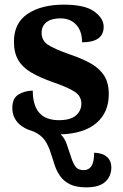

<svg xmlns="http://www.w3.org/2000/svg" viewBox="-20 -568 528 826"><path d="M351 238Q308 238 281.5 225Q255 212 239.5 190.5Q224 169 215.5 143Q207 117 199 92Q188 57 172.5 35Q157 13 125 -2Q77 -16 55 -42Q33 -68 33 -104Q33 -146 60.5 -162Q88 -178 121 -178Q121 -51 233 -51Q284 -51 307 -71.5Q330 -92 330 -122Q330 -154 302.5 -172.5Q275 -191 209 -214Q152 -234 114.5 -256Q77 -278 58.5 -309.5Q40 -341 40 -389Q40 -469 99 -508.5Q158 -548 255 -548Q345 -548 385.5 -518.5Q426 -489 426 -453Q426 -386 333 -386Q333 -435 307.5 -462Q282 -489 240 -489Q201 -489 180 -472.5Q159 -456 159 -427Q159 -394 185.5 -376Q212 -358 280 -334Q334 -316 371.5 -294.5Q409 -273 428.5 -242Q448 -211 448 -163Q448 -84 394.5 -38.5Q341 7 241 10Q258 26 267 52Q276 78 284 102Q292 130 303.5 147Q315 164 340 164Q362 164 373.5 146.5Q385 129 385 89Q421 90 440 107Q459 124 459 152Q459 190 433 214Q407 238 351 238Z"/></svg>

Font: Noto Serif
Style: Bold
Weight: 700
Designer: Monotype Design Team
Foundry: Monotype Imaging Inc.
Version: Version 2.014